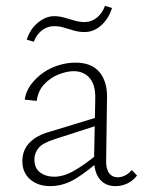

<svg xmlns="http://www.w3.org/2000/svg" viewBox="-20 -629 489 653"><path d="M372 4Q338 4 318.5 -20.5Q299 -45 300 -92L304 -291Q305 -325 296 -345.5Q287 -366 270 -376.5Q253 -387 231 -387Q207 -387 178.5 -375.5Q150 -364 129.5 -341.5Q109 -319 105 -286L64 -290Q68 -318 85 -341Q102 -364 126 -381Q150 -398 179 -407Q208 -416 237 -416Q291 -416 318 -384Q345 -352 344 -297L341 -85Q340 -56 350.5 -41Q361 -26 381 -26Q393 -26 406 -32.5Q419 -39 428 -51L446 -32Q433 -15 414 -5.5Q395 4 372 4ZM151 4Q109 4 82.5 -19Q56 -42 56 -81Q56 -104 65.5 -123Q75 -142 96.5 -157.5Q118 -173 156 -183L323 -234L328 -208L167 -156Q125 -143 111 -125.5Q97 -108 97 -87Q97 -57 116.5 -42.5Q136 -28 164 -28Q197 -28 234 -49.5Q271 -71 314 -107L325 -89Q283 -50 240 -23Q197 4 151 4ZM95 -487 71 -494Q82 -530 109 -552Q136 -574 164 -574Q182 -574 199 -569Q216 -564 233.5 -559Q251 -554 268 -554Q291 -554 309.5 -569Q328 -584 337 -609L361 -602Q350 -566 324.5 -543Q299 -520 268 -520Q249 -520 231.5 -525Q214 -530 198 -535Q182 -540 164 -540Q142 -540 123.5 -526.5Q105 -513 95 -487Z"/></svg>

Font: Ysabeau ExtraLight
Style: Regular
Weight: 250
Designer: Christian Thalmann (Catharsis Fonts)
Version: Version 2.002